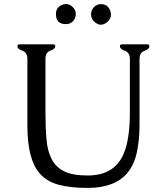

<svg xmlns="http://www.w3.org/2000/svg" viewBox="-20 -903 799 942"><path d="M114.3 -287.1V-614.3Q114.3 -645.5 89.8 -654.1Q65.4 -662.6 65.4 -675.3Q65.4 -685.5 75.7 -685.5H241.2Q251 -685.5 251 -675.3Q251 -662.6 227.1 -654.5Q203.1 -646.5 203.1 -615.2V-352.1Q203.1 -277.3 208 -219.7Q212.9 -162.1 233.4 -122.6Q253.4 -83 294.9 -62.5Q336.4 -42 409.7 -42Q538.6 -42 584.5 -143.6Q617.2 -214.8 617.2 -352.1V-613.8Q617.2 -645 592.8 -653.8Q568.4 -662.6 568.4 -675.3Q568.4 -685.5 578.6 -685.5H703.1Q712.9 -685.5 712.9 -675.3Q712.9 -662.6 688.7 -653.8Q664.6 -645 664.6 -613.8V-287.1Q664.1 -214.4 651.1 -154.1Q638.2 -93.8 603.5 -52.7Q541.5 19 409.7 19Q326.2 19 267.6 3.4Q209 -12.2 173.8 -53.2Q114.3 -122.1 114.3 -287.1ZM426.8 -834Q426.8 -853 440.9 -867.9Q455.1 -882.8 475.1 -882.8Q507.3 -882.8 520 -852.5Q524.4 -841.3 524.4 -831.1Q524.4 -813.5 510.3 -798.8Q492.7 -781.7 475.1 -781.7Q457.5 -781.7 440.4 -798.8Q426.8 -812.5 426.8 -834ZM254.4 -834Q254.4 -866.2 284.2 -878.9Q294.4 -883.3 303.7 -883.3Q321.8 -883.3 336.9 -868.2Q352.1 -853 352.1 -835Q352.1 -825.2 348.1 -814.9Q335.4 -784.7 302.7 -784.7Q254.4 -784.7 254.4 -834Z"/></svg>

Font: Caudex
Style: Regular
Weight: 400
Version: Version 1.01